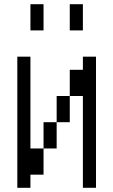

<svg xmlns="http://www.w3.org/2000/svg" viewBox="-20 -895 540 915"><path d="M125 -62.5H187.5Q187.5 -62.5 187.5 -187.5H125V-625H62.5Q62.5 -625 62.5 0H125ZM375 -437.5V0H437.5Q437.5 0 437.5 -625H375V-562.5H312.5Q312.5 -562.5 312.5 -437.5H250Q250 -437.5 250 -312.5H187.5Q187.5 -312.5 187.5 -187.5H250Q250 -187.5 250 -312.5H312.5Q312.5 -312.5 312.5 -437.5ZM125 -875Q125 -875 125 -750H187.5Q187.5 -750 187.5 -875ZM312.5 -875Q312.5 -875 312.5 -750H375Q375 -750 375 -875Z"/></svg>

Font: UnifontExMono
Style: Regular
Weight: 500
Version: Version 15.0.06